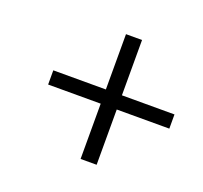

<svg xmlns="http://www.w3.org/2000/svg" viewBox="-84 -617 650 615"><g transform="rotate(20 241.0 -309.5)"><path d="M247.1 -97.2V-285.6H67.9V-334H247.1V-522.5H301.8V-334H481V-285.6H301.8V-97.2Z"/></g></svg>

Font: Elstob 18pt SemiBold
Style: Italic
Weight: 600
Italic angle: -20°
Designer: Peter S. Baker
Version: Version 1.015